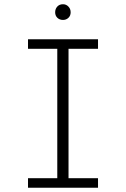

<svg xmlns="http://www.w3.org/2000/svg" viewBox="-20 -885 593 905"><path d="M112 0ZM250 -655H112V-700H442V-655H303V-45H442V0H112V-45H250ZM277 -791Q261 -791 250.5 -801Q240 -811 240 -827Q240 -843 250 -854Q260 -865 277 -865Q292 -865 302.5 -854Q313 -843 313 -827Q313 -811 302.5 -801Q292 -791 277 -791Z"/></svg>

Font: Transpass ExtraLight
Style: Regular
Weight: 200
Designer: Delve Withrington
Foundry: Delve Fonts
Version: Version 1.001;December 18, 2019;FontCreator 12.0.0.2547 64-b